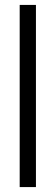

<svg xmlns="http://www.w3.org/2000/svg" viewBox="-20 -760 226 780"><path d="M126 0V-740H60V0Z"/></svg>

Font: XITS Math
Style: Bold
Weight: 700
Designer: MicroPress Inc., with final additions and corrections provided by Coen Hoffman, Elsevier (retired)
Version: Version 1.105